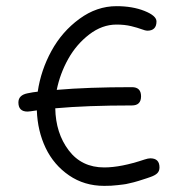

<svg xmlns="http://www.w3.org/2000/svg" viewBox="-20 -606 580 626"><path d="M40 -272Q40 -295.9 69.8 -301.8Q88.4 -305.7 103 -307.1Q113.3 -377 147.7 -439.9Q182.1 -502.9 238.8 -544.4Q295.4 -585.9 359.9 -585.9Q412.1 -585.9 451.2 -570.3Q490.2 -554.7 490.2 -536.1Q490.2 -505.9 460 -505.9Q454.6 -505.9 441.7 -510.7Q428.7 -515.6 407.5 -520.8Q386.2 -525.9 359.9 -525.9Q313 -525.9 271 -493.7Q229 -461.4 202.4 -413.8Q175.8 -366.2 165 -313Q266.1 -321.8 410.2 -321.8Q439.9 -321.8 439.9 -292Q439.9 -262.2 410.2 -262.2Q263.2 -262.2 160.2 -252.9Q161.6 -171.9 203.9 -116Q246.1 -60.1 319.8 -60.1Q374.5 -60.1 451.2 -85.9Q462.9 -89.8 470.2 -89.8Q500 -89.8 500 -60.1Q500 -48.3 492.9 -41.3Q485.8 -34.2 470.2 -28.8Q469.2 -28.3 458.3 -24.7Q447.3 -21 444.6 -20.3Q441.9 -19.5 431.4 -16.1Q420.9 -12.7 416 -11.7Q411.1 -10.7 400.6 -8.1Q390.1 -5.4 382.3 -4.6Q374.5 -3.9 363.8 -2.4Q353 -1 342.3 -0.5Q331.5 0 319.8 0Q254.9 0 205.1 -34.2Q155.3 -68.4 128.9 -123.5Q102.5 -178.7 100.1 -246.1Q86.4 -244.6 80.1 -243.2Q71.8 -242.2 69.8 -242.2Q40 -242.2 40 -272Z"/></svg>

Font: Pecita
Style: Book
Weight: 400
Width: 6
Version: Version 3.4.1